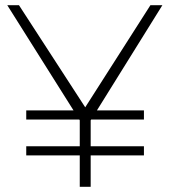

<svg xmlns="http://www.w3.org/2000/svg" viewBox="-20 -719 652 739"><path d="M605 -699H559L308 -306L53 -699H8L263 -294H81V-259H285L287 -256V-156H81V-121H287V0H329V-121H534V-156H329V-256L331 -259H534V-294H353Z"/></svg>

Font: Montserrat ExtraLight
Style: Regular
Weight: 250
Designer: Julieta Ulanovsky
Foundry: Julieta Ulanovsky
Version: Version 4.000